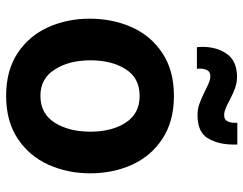

<svg xmlns="http://www.w3.org/2000/svg" viewBox="-104 -683 795 627"><g transform="rotate(90 293.5 -369.5)"><path d="M41 -265Q41 -339 68.5 -401.5Q96 -464 153 -502Q210 -540 293 -540Q376 -540 433 -502.5Q490 -465 518 -403Q546 -341 546 -267Q546 -193 518 -130.5Q490 -68 433 -30Q376 8 293 8Q210 8 153.5 -29.5Q97 -67 69 -129Q41 -191 41 -265ZM207 -151Q236 -104 293 -104Q351 -104 380.5 -150.5Q410 -197 410 -267Q410 -337 380.5 -382.5Q351 -428 293 -428Q235 -428 206 -382.5Q177 -337 177 -267Q177 -197 207 -151ZM133 -632Q133 -681 156.5 -713.5Q180 -746 231 -746Q250 -746 268 -739.5Q286 -733 309 -721Q321 -714 333.5 -709Q346 -704 355 -704Q371 -704 376 -714.5Q381 -725 381 -738Q381 -742 381 -747H452Q452 -740 452 -733Q452 -686 432 -651.5Q412 -617 356 -617Q336 -617 319.5 -623Q303 -629 276 -642Q244 -659 230 -659Q214 -659 209 -648Q204 -637 204 -625Q204 -620 205 -615H134Z"/></g></svg>

Font: Lopes Sans
Style: Bold
Weight: 700
Designer: Gabriel Lam, Diego Maldonado
Foundry: TypeRant, Foresti Design
Version: Version 4.000